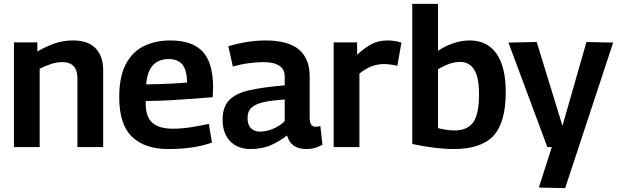

<svg xmlns="http://www.w3.org/2000/svg" viewBox="-20 -760 3196 992"><path d="M52 0V-541H173V-494Q222 -522 265 -536.5Q308 -551 358 -551Q435 -551 474 -510.5Q513 -470 513 -398V0H380V-356Q380 -439 302 -439Q272 -439 244 -429.5Q216 -420 185 -405V0Z M849 10Q728 10 662 -53.5Q596 -117 596 -257Q596 -365 630.5 -429.5Q665 -494 724.5 -522.5Q784 -551 860 -551Q973 -551 1027 -493.5Q1081 -436 1081 -307Q1081 -299 1080 -285Q1079 -271 1079 -258Q1047 -255 994 -251Q941 -247 874.5 -243Q808 -239 734 -238Q733 -234 733 -230.5Q733 -227 733 -223Q733 -155 768 -125Q803 -95 873 -95Q917 -95 965.5 -102.5Q1014 -110 1059 -120L1075 -23Q1026 -6 970.5 2Q915 10 849 10ZM735 -324Q804 -325 864 -328Q924 -331 947 -334Q945 -400 921.5 -427.5Q898 -455 850 -455Q823 -455 798.5 -444Q774 -433 757 -405Q740 -377 735 -324Z M1130 -142Q1130 -208 1165 -243.5Q1200 -279 1271.5 -294.5Q1343 -310 1451 -319V-365Q1451 -402 1423 -420.5Q1395 -439 1342 -439Q1311 -439 1269.5 -434Q1228 -429 1183 -416L1160 -521Q1205 -535 1256 -543Q1307 -551 1351 -551Q1469 -551 1524.5 -504Q1580 -457 1580 -366V-155Q1580 -125 1588.5 -115Q1597 -105 1611 -105Q1616 -105 1622.5 -106Q1629 -107 1635 -109L1646 -12Q1628 -2 1607.5 4Q1587 10 1562 10Q1483 10 1463 -60Q1426 -31 1380.5 -10.5Q1335 10 1274 10Q1208 10 1169 -30.5Q1130 -71 1130 -142ZM1259 -151Q1259 -115 1276.5 -97.5Q1294 -80 1323 -80Q1355 -80 1390.5 -94.5Q1426 -109 1451 -134V-246Q1391 -242 1348 -233.5Q1305 -225 1282 -206Q1259 -187 1259 -151Z M1825 -541V-477Q1867 -516 1902.5 -533.5Q1938 -551 1981 -551Q2019 -551 2054 -540L2033 -420Q1996 -429 1962 -429Q1932 -429 1901.5 -418Q1871 -407 1837 -380V0H1704V-541Z M2110 -16V-740H2243V-498Q2326 -551 2407 -551Q2497 -551 2545 -483Q2593 -415 2593 -284Q2593 -127 2529.5 -58.5Q2466 10 2325 10Q2279 10 2224.5 3.5Q2170 -3 2110 -16ZM2243 -98Q2291 -86 2329 -86Q2394 -86 2424.5 -127.5Q2455 -169 2455 -274Q2455 -360 2430 -400Q2405 -440 2358 -440Q2331 -440 2304 -431Q2277 -422 2243 -402Z M2764 209 2831 0H2808L2607 -540L2753 -543L2886 -110L3010 -543L3148 -540L2900 212Z"/></svg>

Font: Georama SemiBold
Style: Regular
Weight: 600
Designer: Jean-Baptiste Levee
Foundry: Production Type
Version: Version 1.000